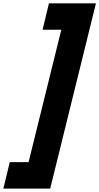

<svg xmlns="http://www.w3.org/2000/svg" viewBox="-116 -927 588 1137"><path d="M452.1 -907.2 181.2 189.9H-96.2L-58.1 33.2H53.2L247.1 -751H136.2L173.8 -907.2Z"/></svg>

Font: Sinkin Sans 800 Black Italic
Style: Regular
Weight: 900
Italic angle: -112°
Designer: Keith Bates
Foundry: K-Type
Version: Sinkin Sans (version 1.0)  by Keith Bates   •   © 2014   www